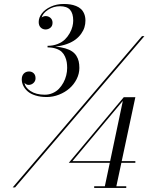

<svg xmlns="http://www.w3.org/2000/svg" viewBox="-20 -829 741 952"><path d="M87.9 -435.5Q87.9 -453.6 97.9 -464.1Q107.9 -474.6 124 -474.6Q137.9 -474.6 147.1 -465.7Q156.2 -456.8 156.2 -440.9Q156.2 -427 146 -417.5Q135.7 -408 122.1 -408Q114.7 -408 109.4 -411.3Q104 -414.6 101.8 -418.7Q103.8 -395.8 131.2 -377.6Q158.7 -359.4 201.9 -359.4Q222.7 -359.4 240.8 -367.3Q259 -375.2 272 -388.5Q284.9 -401.9 294.3 -419.1Q303.7 -436.3 308.3 -455Q313 -473.6 313 -491.9Q313 -507.6 310.9 -520.8Q308.8 -533.9 302.6 -548Q296.4 -562 286.1 -571.8Q275.9 -581.5 257.8 -587.8Q239.7 -594 215.8 -594V-601.8Q242.9 -601.8 265.4 -610.7Q287.8 -619.6 301.9 -633.4Q315.9 -647.2 325.6 -664.4Q335.2 -681.6 339.1 -697.3Q343 -712.9 343 -726.6Q343 -762.7 327.4 -780.4Q311.8 -798.1 277.1 -798.1Q245.6 -798.1 219.1 -781.1Q192.6 -764.2 186.3 -741.7Q188.5 -744.4 194.2 -746.8Q200 -749.3 206.1 -749.3Q220 -749.3 230.2 -740.4Q240.5 -731.4 240.5 -716.3Q240.5 -700 229.9 -691.4Q219.2 -682.9 206.1 -682.9Q191.7 -682.9 181.8 -692.6Q171.9 -702.4 171.9 -720Q171.9 -741.7 187.3 -762.1Q202.6 -782.5 231.6 -795.9Q260.5 -809.3 295.7 -809.3Q313.2 -809.3 328 -807.1Q342.8 -804.9 357.2 -799.2Q371.6 -793.5 381.5 -784.3Q391.4 -775.1 397.5 -760.5Q403.6 -745.8 403.6 -726.6Q403.6 -709.7 398.7 -693.6Q393.8 -677.5 382.4 -661.5Q371.1 -645.5 354.2 -632.8Q337.4 -620.1 311.8 -610.7Q286.1 -601.3 254.4 -597.9Q282.2 -595.5 303 -589.4Q323.7 -583.3 337.2 -574.2Q350.6 -565.2 358.8 -552.2Q366.9 -539.3 370.2 -524.9Q373.5 -510.5 373.5 -491.9Q373.5 -463.4 360 -436.6Q346.4 -409.9 324.3 -390.6Q302.2 -371.3 272.5 -359.6Q242.7 -347.9 211.4 -347.9Q180.7 -347.9 156.4 -355.5Q132.1 -363 117.6 -375.6Q103 -388.2 95.5 -403.6Q87.9 -418.9 87.9 -435.5ZM684.1 -649.9H696L54.9 100.1H43ZM606 94.7V103H447V94.7H499.8L524.4 -21.7H321L593.5 -346.9H651.1L583.5 -30H651.1V-21.7H581.8L556.9 94.7ZM339.1 -30H526.1L589.1 -328.9Z"/></svg>

Font: Bodoni* 16
Style: Italic
Weight: 400
Italic angle: -13°
Version: Version 2.000